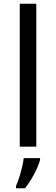

<svg xmlns="http://www.w3.org/2000/svg" viewBox="-20 -780 298 1021"><path d="M173 0H85V-760H173ZM193 70Q189 88 176.5 115.5Q164 143 147.5 171Q131 199 113 221H65V209Q73 192 81.5 165.5Q90 139 97 110.5Q104 82 106 61H193Z"/></svg>

Font: Noto Sans Tifinagh Ghat
Style: Regular
Weight: 400
Designer: JamraPatel
Foundry: JamraPatel LLC
Version: Version 2.006; ttfautohint (v1.8.4.7-5d5b)